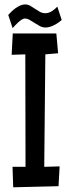

<svg xmlns="http://www.w3.org/2000/svg" viewBox="-20 -835 311 852"><path d="M244.6 -96.7 239.7 -8.8 38.6 -3.9 35.6 -94.7H93.3L92.3 -593.8L31.7 -591.8L36.6 -686.5H230L237.8 -598.6L181.2 -593.8L176.3 -94.7ZM253.9 -746.1Q247.1 -740.2 238.5 -734.4Q230 -728.5 220.5 -723.6Q210.9 -718.8 200.9 -715.8Q190.9 -712.9 181.6 -712.9Q168.9 -712.9 157 -719.2Q145 -725.6 133.8 -732.9Q122.6 -740.2 111.6 -746.6Q100.6 -752.9 89.8 -752.9Q84 -752.9 76.2 -747.8Q68.4 -742.7 60.5 -735.6Q52.7 -728.5 46.1 -721.2Q39.6 -713.9 36.1 -710L16.6 -768.6Q22.5 -775.4 31 -783.7Q39.6 -792 49.6 -799.1Q59.6 -806.2 70.3 -810.8Q81.1 -815.4 90.8 -815.4Q103.5 -815.4 114.3 -809.3Q125 -803.2 135.5 -795.9Q146 -788.6 157 -782.5Q168 -776.4 181.6 -776.4Q196.3 -776.4 210.9 -785.9Q225.6 -795.4 234.4 -805.7Z"/></svg>

Font: Maiden Orange
Style: Regular
Weight: 400
Designer: Astigmatic (AOETI)
Foundry: Astigmatic (AOETI)
Version: Version 1.001